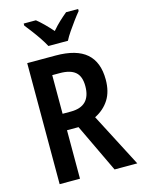

<svg xmlns="http://www.w3.org/2000/svg" viewBox="-137 -1015 812 1094"><g transform="rotate(-15 269.5 -468.5)"><path d="M242 -714Q365 -714 424 -662.5Q483 -611 483 -508Q483 -437 453 -390Q423 -343 369 -316L533 0H399L263 -286H195V0H75V-714ZM239 -611H195V-383H244Q361 -383 361 -502Q361 -560 331 -585.5Q301 -611 239 -611ZM217 -777Q206 -798 188 -825Q170 -852 150 -878.5Q130 -905 114 -925V-937H186Q228 -903 274 -850Q298 -878 319.5 -898Q341 -918 364 -937H435V-925Q419 -906 399.5 -879.5Q380 -853 361.5 -826Q343 -799 332 -777Z"/></g></svg>

Font: Noto Sans Devanagari Condensed SemiBold
Style: Regular
Weight: 600
Width: 3
Designer: Jelle Bosma - Monotype Design Team
Foundry: Monotype Imaging Inc.
Version: Version 2.004; ttfautohint (v1.8.4.7-5d5b)